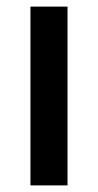

<svg xmlns="http://www.w3.org/2000/svg" viewBox="-20 -560 296 580"><path d="M72 -540H184V0H72Z"/></svg>

Font: Encode Sans Normal
Style: Medium
Weight: 500
Designer: Pablo Impallari, Andres Torresi
Foundry: Pablo Impallari, Andres Torresi
Version: Version 1.000; ttfautohint (v1.00) -l 8 -r 50 -G 200 -x 14 -